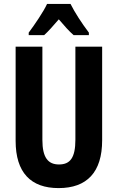

<svg xmlns="http://www.w3.org/2000/svg" viewBox="-20 -953 602 983"><path d="M341 -933H221C204 -895 157 -826 127 -786V-773H206C226 -791 252 -820 281 -854C309 -821 334 -793 357 -773H435V-786C398 -835 363 -889 341 -933ZM503 -235V-714H366V-238C366 -145 339 -111 282 -111C226 -111 197 -146 197 -237V-714H60V-232C60 -69 138 10 280 10C425 10 503 -71 503 -235Z"/></svg>

Font: Noto Sans Thai Looped ExtraCondensed
Style: Bold
Weight: 700
Width: 2
Designer: Sasikarn Vongin, Ben Mitchell
Foundry: The Fontpad Ltd
Version: Version 1.001